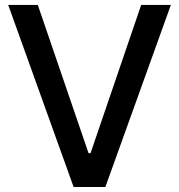

<svg xmlns="http://www.w3.org/2000/svg" viewBox="-20 -747 715 767"><path d="M131 -727.3H12.8L274.1 0H400.9L662.6 -727.3H544L341.6 -134.9H333.8Z"/></svg>

Font: RED Number Medium
Style: Regular
Weight: 500
Designer: RED UED
Foundry: rsms
Version: Version 1.003;FEAKit 1.0